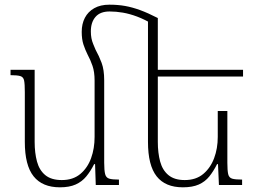

<svg xmlns="http://www.w3.org/2000/svg" viewBox="-20 -790 1090 820"><path d="M329 -654Q329 -688 342.5 -714Q356 -740 382.5 -755Q409 -770 447 -770Q484 -770 514.5 -764.5Q545 -759 578 -747Q611 -735 654 -713L635 -685Q598 -707 566 -719Q534 -731 505 -736Q476 -741 448 -741Q408 -741 388 -718Q368 -695 368 -656Q368 -640 370.5 -627Q373 -614 378 -602Q383 -590 388 -578Q403 -551 414 -521.5Q425 -492 425 -447V-95Q425 -62 429 -46.5Q433 -31 446.5 -27Q460 -23 488 -23V0H389L386 -89H382Q367 -59 348.5 -36.5Q330 -14 303 -2Q276 10 236 10Q161 10 123.5 -37Q86 -84 86 -184V-397Q86 -431 83 -446Q80 -461 67 -465Q54 -469 25 -469V-492H128V-184Q128 -137 138 -100Q148 -63 173.5 -42Q199 -21 244 -21Q292 -21 323 -47Q354 -73 369 -114.5Q384 -156 384 -205V-446Q384 -483 375 -509Q366 -535 354 -557Q344 -577 336.5 -599.5Q329 -622 329 -654ZM951 -316V-95Q951 -62 954.5 -46.5Q958 -31 971.5 -27Q985 -23 1014 -23V0H915L911 -89H907Q892 -59 874 -36.5Q856 -14 829 -2Q802 10 761 10Q686 10 649 -37Q612 -84 612 -184V-713H654V-184Q654 -137 664 -100Q674 -63 699.5 -42Q725 -21 769 -21Q817 -21 848 -47Q879 -73 894.5 -114.5Q910 -156 910 -205V-316ZM640 -463V-492H1018V-463Z"/></svg>

Font: Noto Serif Armenian ExtraLight
Style: Regular
Weight: 250
Version: Version 2.007